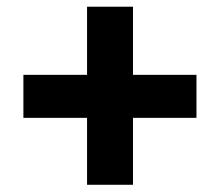

<svg xmlns="http://www.w3.org/2000/svg" viewBox="-20 -554 640 558"><path d="M233 -211.5H48V-336.5H233V-534.5H366.5V-336.5H551V-211.5H366.5V-17H233Z"/></svg>

Font: JuliaMono ExtraBold
Style: Regular
Weight: 800
Monospace: yes
Designer: cormullion
Foundry: corm
Version: Version 0.055; ttfautohint (v1.8.4)